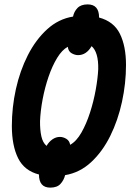

<svg xmlns="http://www.w3.org/2000/svg" viewBox="-20 -796 604 878"><path d="M210 62Q158.2 62 158.2 2Q91.3 -15.1 62.7 -72.8Q34.2 -130.4 34.2 -220.2Q34.2 -304.7 52.7 -388.7Q71.3 -472.7 107.4 -543.7Q143.6 -614.7 195.6 -662.1Q247.6 -709.5 314 -720.2Q318.4 -742.7 334.2 -759.3Q350.1 -775.9 380.9 -775.9Q433.1 -775.9 433.1 -715.8Q500.5 -697.8 528.3 -641.4Q556.2 -585 556.2 -499Q556.2 -414.6 537.8 -330.1Q519.5 -245.6 483.9 -173.8Q448.2 -102.1 396.5 -54.2Q344.7 -6.3 277.8 4.9Q272 28.3 256.3 45.2Q240.7 62 210 62ZM300.8 -133.8Q329.6 -149.9 352.3 -189.7Q375 -229.5 391.6 -281Q408.2 -332.5 417.7 -385.3Q427.2 -438 429.2 -480Q430.7 -557.1 398.9 -585Q375 -543.9 336.9 -543.9Q322.8 -543.9 307.6 -552.5Q292.5 -561 290 -582Q263.7 -567.9 241.2 -531Q218.8 -494.1 201.9 -444.8Q185.1 -395.5 175 -342.3Q165 -289.1 163.1 -242.2Q162.6 -201.7 169.2 -172.4Q175.8 -143.1 192.9 -128.9Q203.6 -147.5 219.7 -158.7Q235.8 -169.9 253.9 -169.9Q269 -169.9 283.4 -161.1Q297.9 -152.3 300.8 -133.8Z"/></svg>

Font: Open Sans Condensed
Style: Bold Italic
Weight: 700
Width: 3
Italic angle: -12°
Designer: Monotype Design Team
Foundry: Monotype Imaging Inc.
Version: Version 3.003; ttfautohint (v1.8.4)